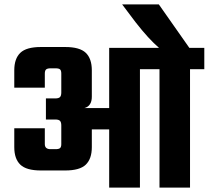

<svg xmlns="http://www.w3.org/2000/svg" viewBox="-20 -854 950 874"><path d="M910 -636V-539H845V0H706V-539H617V0H477V-265H398V-184Q398 -131 370.5 -104.5Q343 -78 277 -78H166Q100 -78 72.5 -104.5Q45 -131 45 -184V-270H184V-198Q184 -175 210 -175H233Q248 -175 253.5 -180Q259 -185 259 -198V-283Q259 -298 253 -304Q247 -310 232 -310H189V-406H232Q247 -406 253 -412Q259 -418 259 -433V-519Q259 -533 253.5 -538Q248 -543 233 -543H210Q196 -543 190 -538Q184 -533 184 -519V-455H45V-534Q45 -587 72.5 -613.5Q100 -640 166 -640H277Q343 -640 370.5 -613.5Q398 -587 398 -534V-414Q398 -371 364 -362H477V-636H704Q657 -676 597 -753L536 -834H703L842 -636Z"/></svg>

Font: Teko SemiBold
Style: Regular
Weight: 600
Designer: Manushi Parikh, Jonny Pinhorn
Foundry: Indian Type Foundry
Version: Version 1.106;PS 1.0;hotconv 1.0.78;makeotf.lib2.5.61930; tt